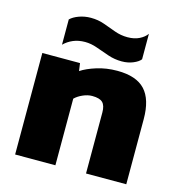

<svg xmlns="http://www.w3.org/2000/svg" viewBox="-103 -775 809 866"><g transform="rotate(15 302.0 -342.0)"><path d="M400 -530Q367 -530 336 -540.5Q305 -551 276 -561.5Q247 -572 219 -572Q188 -572 163.5 -561.5Q139 -551 121 -533V-651Q135 -665 161 -674.5Q187 -684 216 -684Q250 -684 279 -673.5Q308 -663 337 -652.5Q366 -642 397 -642Q429 -642 452 -653.5Q475 -665 487 -682V-563Q477 -550 453 -540Q429 -530 400 -530ZM45 0V-474H221L226 -438Q253 -456 297.5 -470Q342 -484 393 -484Q482 -484 523 -440Q564 -396 564 -304V0H376V-285Q376 -317 362 -331Q348 -345 313 -345Q292 -345 269.5 -335Q247 -325 233 -311V0Z"/></g></svg>

Font: Kanit
Style: Bold
Weight: 700
Designer: Katatrad Team
Foundry: CadsonDemak
Version: Version 2.000; ttfautohint (v1.8.3)